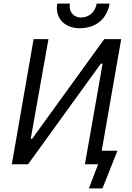

<svg xmlns="http://www.w3.org/2000/svg" viewBox="-20 -919 739 1074"><path d="M46 0H137L544 -563H554L455 0H529L477 135H553L637 -76H549L658 -700H563L160 -143H152L251 -700H168ZM424 -761C520 -761 579 -816 593 -899H521C513 -852 478 -821 433 -821C393 -821 363 -852 371 -899H300C286 -812 348 -761 424 -761Z"/></svg>

Font: Fixel Text 20240404
Style: Italic
Weight: 400
Width: 4
Italic angle: -10°
Designer: AlfaBravo + MacPaw
Foundry: Kyrylo Tkachov, Marchela Mozhyna, Serhii Makarenko, Maria Weinstein, Zakhar Kryvoshyya
Version: Version 1.211;Glyphs 3.2 (3225)